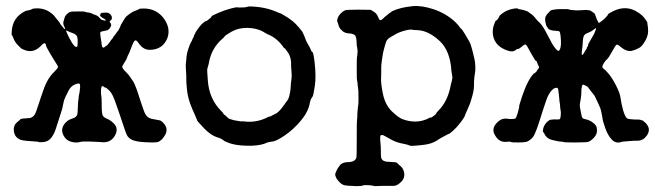

<svg xmlns="http://www.w3.org/2000/svg" viewBox="-20 -463 2234 655"><path d="M37 -45 48 -54Q48 -58 64 -59Q80 -60 85 -61Q98 -66 103 -82Q108 -98 110 -102.5Q112 -107 121.5 -137Q131 -167 140.5 -185Q150 -203 164.5 -217.5Q179 -232 178 -235.5Q177 -239 171.5 -247Q166 -255 153 -277Q140 -299 140 -300Q140 -301 138 -304.5Q136 -308 137 -307V-309Q134 -322 122 -309Q94 -278 60 -294Q54 -296 49.5 -300.5Q45 -305 41 -309Q31 -319 26.5 -331Q22 -343 20.5 -343Q19 -343 20 -356Q23 -404 66 -425Q70 -427 72.5 -427Q75 -427 82 -429Q89 -431 89 -432Q89 -433 97 -434Q135 -438 162 -412Q164 -411 163.5 -411Q163 -411 166 -407.5Q169 -404 172 -400Q175 -396 179 -391.5Q183 -387 184.5 -383.5Q186 -380 191 -374.5Q196 -369 197.5 -366.5Q199 -364 201 -364Q203 -364 201 -369Q194 -381 196.5 -389Q199 -397 200.5 -403Q202 -409 208.5 -415Q215 -421 218 -422Q221 -423 224 -423.5Q227 -424 248 -424Q269 -424 270 -423Q271 -422 276 -421Q281 -420 284 -420L291 -418L302 -413Q304 -413 305.5 -412Q307 -411 310 -410Q313 -409 316.5 -405.5Q320 -402 323 -398.5Q326 -395 329 -395Q340 -391 341 -394Q342 -395 335 -399Q328 -403 326 -405Q324 -407 320 -409Q325 -409 319 -413H321Q326 -413 322 -417H327L324 -419Q333 -419 334 -419.5Q335 -420 340.5 -420Q346 -420 347.5 -419.5Q349 -419 349 -419H350L351 -418H352Q351 -418 353 -417Q358 -413 358.5 -411.5Q359 -410 360 -409Q361 -408 361.5 -405Q362 -402 361.5 -401Q361 -400 361.5 -398.5Q362 -397 361.5 -397Q361 -397 360.5 -397Q360 -397 359.5 -396Q359 -395 359 -394Q359 -393 358 -393.5Q357 -394 355.5 -392.5Q354 -391 354.5 -388Q355 -385 356.5 -385Q358 -385 358 -382.5Q358 -380 359 -379.5Q360 -379 359 -378.5Q358 -378 359 -377Q360 -376 359 -375Q358 -374 356 -369Q352 -360 338.5 -358Q325 -356 323 -353.5Q321 -351 322.5 -342.5Q324 -334 325 -325Q326 -316 326.5 -315.5Q327 -315 327 -310Q329 -294 340 -305Q343 -308 344 -307.5Q345 -307 348 -311.5Q351 -316 351.5 -316Q352 -316 354 -319Q356 -322 356.5 -322.5Q357 -323 358 -325Q359 -327 360 -327.5Q361 -328 363.5 -331.5Q366 -335 366.5 -336Q367 -337 367 -337.5Q367 -338 369 -340Q371 -342 373 -345Q375 -348 375 -348Q375 -348 376.5 -350Q378 -352 379 -353.5Q380 -355 381 -356Q382 -357 382.5 -357.5Q383 -358 385.5 -362.5Q388 -367 388.5 -368.5Q389 -370 390.5 -373Q392 -376 392 -377Q392 -378 392.5 -378.5Q393 -379 395 -382.5Q397 -386 400 -391Q403 -396 406.5 -401.5Q410 -407 416 -411Q422 -415 423.5 -416.5Q425 -418 429.5 -420.5Q434 -423 435.5 -424Q437 -425 444.5 -427.5Q452 -430 454 -432Q456 -434 470 -434Q510 -434 535 -405Q564 -369 551 -333Q535 -293 490 -293Q468 -293 452 -317Q444 -329 439 -323.5Q434 -318 429.5 -305Q425 -292 422.5 -286.5Q420 -281 418.5 -278Q417 -275 415.5 -272Q414 -269 413 -265Q412 -261 404.5 -249.5Q397 -238 397 -235Q397 -230 408.5 -218.5Q420 -207 422.5 -202.5Q425 -198 432 -188.5Q439 -179 445 -161.5Q451 -144 452 -141.5Q453 -139 454 -135Q455 -131 460 -116.5Q465 -102 468 -93Q477 -64 491 -60Q492 -60 493.5 -59Q495 -58 501 -57Q507 -56 514 -54.5Q521 -53 522 -53Q528 -53 536 -45Q559 -22 539 4Q533 13 528 16Q523 19 522 20Q521 21 516 22Q501 24 471.5 22Q442 20 429.5 13.5Q417 7 412.5 -3Q408 -13 399.5 -39Q391 -65 388.5 -72Q386 -79 377 -105Q365 -142 354 -153Q343 -164 339 -164.5Q335 -165 333.5 -167.5Q332 -170 328.5 -169Q325 -168 324.5 -155Q324 -142 325.5 -137Q327 -132 327 -103Q327 -74 331 -68Q335 -62 346 -57.5Q357 -53 368 -42Q386 -24 371.5 0.5Q357 25 327 22Q321 22 321 21.5Q321 21 290 20Q259 19 255 21Q242 25 226 21.5Q210 18 201 6Q181 -22 205 -46Q213 -54 224 -57.5Q235 -61 239 -65Q243 -69 244 -73.5Q245 -78 245.5 -96.5Q246 -115 246.5 -115Q247 -115 248 -127Q249 -139 250 -141.5Q251 -144 251.5 -149Q252 -154 253 -162Q254 -170 252.5 -175.5Q251 -181 237 -175.5Q223 -170 215 -156Q200 -128 197.5 -116.5Q195 -105 194.5 -103Q194 -101 193.5 -97Q193 -93 185 -69Q177 -45 171.5 -27Q166 -9 159 1Q147 22 122 22Q114 22 114 22Q112 20 84.5 18.5Q57 17 48 13Q27 3 27 -21Q27 -27 28 -29.5Q29 -32 30 -35.5Q31 -39 34 -41.5Q37 -44 37 -45ZM214 -338Q236 -294 244 -305Q245 -308 245 -323Q245 -338 240 -343Q235 -348 227 -350.5Q219 -353 213 -356Q207 -359 205.5 -359Q204 -359 214 -338Z M829 -441H837Q888 -439 927 -421Q934 -418 935 -418Q938 -418 960 -404Q982 -390 996.5 -373Q1011 -356 1011.5 -354.5Q1012 -353 1015.5 -346Q1019 -339 1022 -330Q1025 -321 1031.5 -310.5Q1038 -300 1040.5 -293Q1043 -286 1045 -286Q1049 -286 1053 -253Q1059 -203 1054 -169.5Q1049 -136 1046 -133Q1039 -124 1037 -112Q1032 -82 1006.5 -51.5Q981 -21 951.5 -1Q922 19 909 20Q896 21 890 24Q874 32 843 34Q781 36 750 20Q747 19 746 19V18Q736 10 726 7Q700 0 676 -25.5Q652 -51 652 -53Q652 -55 650 -59Q648 -63 648 -63.5Q648 -64 646.5 -67.5Q645 -71 645 -71Q645 -71 636 -91Q621 -126 618 -155.5Q615 -185 615.5 -192.5Q616 -200 615 -214Q613 -241 614 -246Q615 -251 615 -254.5Q615 -258 615.5 -260.5Q616 -263 616.5 -271.5Q617 -280 622.5 -296.5Q628 -313 632 -319.5Q636 -326 636 -327.5Q636 -329 639 -334Q642 -339 641.5 -339.5Q641 -340 643 -344Q648 -352 646 -351Q662 -376 672 -384Q682 -392 682.5 -391Q683 -390 687.5 -393.5Q692 -397 697 -401Q702 -405 701.5 -407Q701 -409 724.5 -419Q748 -429 767.5 -434Q787 -439 790 -438Q793 -437 804.5 -437.5Q816 -438 816 -438ZM884 -351Q860 -367 824 -368Q793 -368 771 -355.5Q749 -343 746 -338.5Q743 -334 740 -332Q700 -298 692 -245Q690 -236 688.5 -232.5Q687 -229 687 -227.5Q687 -226 687 -218Q687 -210 687.5 -209.5Q688 -209 689 -189Q693 -126 735 -84Q742 -77 742 -75.5Q742 -74 745.5 -71.5Q749 -69 749 -69Q760 -58 762.5 -57.5Q765 -57 772.5 -54.5Q780 -52 783 -52Q786 -52 795 -50Q804 -48 804.5 -49Q805 -50 820 -48Q859 -45 895 -64Q899 -66 900.5 -65.5Q902 -65 905.5 -67.5Q909 -70 910 -70Q911 -70 913.5 -71.5Q916 -73 917.5 -74Q919 -75 920.5 -75.5Q922 -76 922.5 -76Q923 -76 924.5 -77.5Q926 -79 926.5 -79Q927 -79 932.5 -84.5Q938 -90 939 -91.5Q940 -93 943.5 -97.5Q947 -102 950 -106Q953 -110 954 -112Q965 -124 967.5 -138Q970 -152 970.5 -153.5Q971 -155 971 -158Q971 -161 971.5 -163.5Q972 -166 972 -172Q972 -178 974 -190.5Q976 -203 974.5 -217.5Q973 -232 973 -237Q975 -268 960 -287Q959 -288 955 -294Q951 -300 951 -298L949 -299Q928 -331 896 -345Q892 -346 890 -347.5Q888 -349 887.5 -349.5Q887 -350 884 -351Z M1291 -404 1306 -416Q1306 -417 1310 -419Q1318 -424 1316 -424Q1345 -438 1388 -442Q1418 -445 1459 -431.5Q1500 -418 1532 -389Q1545 -376 1547.5 -371.5Q1550 -367 1552.5 -365.5Q1555 -364 1558 -359.5Q1561 -355 1566 -347Q1584 -318 1586.5 -308.5Q1589 -299 1591.5 -291Q1594 -283 1594 -281Q1594 -279 1596 -272.5Q1598 -266 1598.5 -262Q1599 -258 1600 -253.5Q1601 -249 1601.5 -237.5Q1602 -226 1601.5 -222Q1601 -218 1600 -212Q1599 -206 1598 -197Q1597 -188 1597 -172Q1597 -156 1591.5 -136.5Q1586 -117 1585 -114.5Q1584 -112 1581.5 -105Q1579 -98 1573.5 -86.5Q1568 -75 1566 -68.5Q1564 -62 1551 -45Q1538 -28 1525.5 -17Q1513 -6 1511 -6Q1509 -6 1506 -4Q1503 -2 1492 3.5Q1481 9 1471 16Q1452 29 1418 32Q1413 33 1408 33Q1382 36 1377.5 33.5Q1373 31 1359 28Q1335 24 1318 15Q1301 6 1293.5 1.5Q1286 -3 1282.5 -2.5Q1279 -2 1278 -0.5Q1277 1 1277 10Q1277 19 1277.5 20Q1278 21 1279 38Q1279 73 1281 77Q1286 89 1305 89Q1332 90 1333.5 92Q1335 94 1342 100Q1355 109 1358 123Q1363 143 1349 157Q1335 171 1323.5 171Q1312 171 1286 171L1259 172Q1248 169 1234.5 168.5Q1221 168 1217.5 170Q1214 172 1195 172Q1160 171 1152 168Q1144 165 1136 156Q1128 147 1126.5 143Q1125 139 1124 136Q1123 129 1124 129L1128 119Q1128 119 1131 113.5Q1134 108 1137 104.5Q1140 101 1140 100Q1140 99 1147.5 94.5Q1155 90 1170 90Q1192 89 1196 74Q1197 71 1197 10Q1197 -51 1198 -55Q1199 -59 1199 -70Q1199 -81 1199.5 -81.5Q1200 -82 1200.5 -91Q1201 -100 1202 -103Q1203 -106 1203 -128.5Q1203 -151 1202.5 -154.5Q1202 -158 1201.5 -162Q1201 -166 1200.5 -170Q1200 -174 1199.5 -181Q1199 -188 1198 -188Q1197 -188 1197 -228.5Q1197 -269 1198 -270Q1199 -271 1199 -276.5Q1199 -282 1199.5 -282.5Q1200 -283 1200 -287.5Q1200 -292 1199.5 -292Q1199 -292 1199 -297Q1199 -302 1198 -302.5Q1197 -303 1196.5 -320Q1196 -337 1191 -342.5Q1186 -348 1171 -349Q1156 -350 1148.5 -357Q1141 -364 1141 -364.5Q1141 -365 1137 -371Q1137 -371 1130 -392Q1131 -405 1141 -415.5Q1151 -426 1158 -428Q1165 -430 1201.5 -430Q1238 -430 1242.5 -429.5Q1247 -429 1247.5 -428Q1248 -427 1252 -425Q1265 -418 1269.5 -406Q1274 -394 1277.5 -394Q1281 -394 1285.5 -398.5Q1290 -403 1290.5 -403Q1291 -403 1291 -404ZM1406 -360Q1390 -361 1389 -361Q1382 -364 1362.5 -359Q1343 -354 1329 -346Q1315 -338 1310 -335Q1299 -328 1296 -317Q1293 -306 1290 -296Q1287 -286 1283.5 -262.5Q1280 -239 1280.5 -229.5Q1281 -220 1280 -198Q1279 -176 1287 -140Q1295 -104 1317.5 -82.5Q1340 -61 1354.5 -56Q1369 -51 1377 -50Q1413 -44 1443 -60Q1448 -63 1448 -62Q1450 -60 1459 -67Q1468 -74 1468 -76Q1468 -78 1476 -86Q1508 -118 1518 -174Q1519 -180 1520 -181.5Q1521 -183 1521.5 -188Q1522 -193 1523 -194Q1524 -196 1522.5 -205Q1521 -214 1520 -221Q1516 -290 1479 -324Q1442 -358 1406 -360Z M1819 -234 1812 -250Q1812 -252 1810.5 -254Q1809 -256 1807.5 -256Q1806 -256 1801.5 -264.5Q1797 -273 1795 -275.5Q1793 -278 1786 -291.5Q1779 -305 1776 -308.5Q1773 -312 1770 -311Q1767 -310 1759 -303Q1751 -296 1747 -296Q1743 -296 1740 -293Q1730 -284 1713 -290Q1669 -304 1662 -342Q1659 -360 1664.5 -376.5Q1670 -393 1672.5 -393Q1675 -393 1679.5 -400Q1684 -407 1683.5 -407.5Q1683 -408 1685 -410Q1706 -430 1736 -434Q1748 -435 1747 -433.5Q1746 -432 1755 -431Q1765 -430 1780 -424Q1798 -412 1804.5 -403.5Q1811 -395 1814 -392Q1828 -381 1840.5 -357.5Q1853 -334 1856 -328.5Q1859 -323 1863 -315Q1867 -307 1875.5 -297Q1884 -287 1887 -290Q1895 -298 1893.5 -325.5Q1892 -353 1888.5 -355.5Q1885 -358 1874 -358Q1852 -359 1848 -369Q1847 -370 1845 -373Q1843 -376 1841 -386Q1838 -401 1842 -407.5Q1846 -414 1846 -414.5Q1846 -415 1849 -417.5Q1852 -420 1852 -420Q1851 -421 1860 -428Q1873 -432 1897 -432Q1921 -432 1920 -431L1928 -429Q1931 -429 1940.5 -428Q1950 -427 1959 -428L1978 -429Q1978 -430 1987 -428H1992Q2012 -416 2010 -413Q2010 -413 2012 -408Q2014 -403 2016 -397.5Q2018 -392 2018.5 -392Q2019 -392 2019 -391.5Q2019 -391 2021 -387Q2023 -383 2028.5 -388Q2034 -393 2035 -393Q2036 -393 2045 -402Q2054 -411 2054 -413.5Q2054 -416 2072 -425Q2117 -447 2156 -421Q2171 -412 2180 -399.5Q2189 -387 2188.5 -385.5Q2188 -384 2189.5 -376Q2191 -368 2191 -356Q2191 -344 2184 -329Q2172 -306 2162 -300.5Q2152 -295 2147.5 -293.5Q2143 -292 2140 -291Q2120 -283 2095 -305Q2087 -312 2083.5 -310.5Q2080 -309 2068 -287Q2056 -265 2051 -261Q2046 -257 2040.5 -248.5Q2035 -240 2035 -235.5Q2035 -231 2040 -228Q2045 -225 2057 -210.5Q2069 -196 2081.5 -171.5Q2094 -147 2096 -134Q2105 -75 2118 -60Q2123 -55 2162 -55Q2171 -52 2172 -52Q2173 -52 2183 -43Q2202 -23 2187 -1Q2174 17 2155.5 17Q2137 17 2130.5 18Q2124 19 2112.5 19.5Q2101 20 2097 22Q2080 27 2066.5 12.5Q2053 -2 2044.5 -27Q2036 -52 2036 -55Q2036 -58 2035 -62.5Q2034 -67 2032 -78Q2030 -89 2027 -96Q2024 -103 2022 -107.5Q2020 -112 2019 -114Q2018 -116 2016.5 -119.5Q2015 -123 2014.5 -123.5Q2014 -124 2011.5 -130Q2009 -136 2006 -139.5Q2003 -143 2000 -147Q1997 -151 1992.5 -156.5Q1988 -162 1988 -162.5Q1988 -163 1986 -165.5Q1984 -168 1979.5 -170Q1975 -172 1971 -174Q1963 -177 1963 -143Q1963 -139 1962.5 -136Q1962 -133 1961 -124.5Q1960 -116 1958.5 -110Q1957 -104 1959 -94Q1961 -84 1963 -73.5Q1965 -63 1967 -60.5Q1969 -58 1978 -56Q1990 -54 2001.5 -45.5Q2013 -37 2015 -30Q2018 -18 2015.5 -9Q2013 0 2004 9Q1995 18 1988 20.5Q1981 23 1943 23Q1905 23 1902 21.5Q1899 20 1893 20Q1887 20 1886.5 19.5Q1886 19 1879.5 18Q1873 17 1868 15.5Q1863 14 1859 13Q1843 8 1836 -9Q1834 -12 1832.5 -13.5Q1831 -15 1833 -24Q1835 -33 1840 -39.5Q1845 -46 1848.5 -49Q1852 -52 1855 -53.5Q1858 -55 1858 -54.5Q1858 -54 1863 -55Q1868 -56 1878 -55.5Q1888 -55 1890 -57Q1892 -59 1893 -69.5Q1894 -80 1892.5 -86.5Q1891 -93 1890.5 -103.5Q1890 -114 1889 -114L1887 -136Q1885 -161 1882 -163Q1873 -166 1862 -154.5Q1851 -143 1843 -119.5Q1835 -96 1832 -86.5Q1829 -77 1821.5 -53.5Q1814 -30 1810 -20Q1806 -10 1805 -8Q1804 -6 1801.5 -0.5Q1799 5 1791 12Q1783 19 1775 21Q1767 23 1747.5 23Q1728 23 1725 22Q1721 19 1707 21Q1683 23 1669 -1Q1654 -25 1678 -47Q1689 -57 1699.5 -58Q1710 -59 1711.5 -58Q1713 -57 1724 -57Q1735 -57 1737.5 -58.5Q1740 -60 1741.5 -64Q1743 -68 1745.5 -75.5Q1748 -83 1748 -84.5Q1748 -86 1750 -92.5Q1752 -99 1751 -99.5Q1750 -100 1760 -131Q1780 -191 1801 -212Q1802 -212 1806 -215Q1810 -218 1811 -220.5Q1812 -223 1815.5 -227Q1819 -231 1819 -234ZM1986 -311 2007 -348Q2015 -366 2013 -366.5Q2011 -367 2004 -361Q1997 -355 1986 -351Q1975 -347 1972 -341Q1969 -335 1968.5 -324.5Q1968 -314 1967.5 -310Q1967 -306 1966.5 -300.5Q1966 -295 1965 -288Q1964 -281 1965 -277.5Q1966 -274 1968.5 -277Q1971 -280 1971.5 -281Q1972 -282 1973 -283.5Q1974 -285 1974 -285.5Q1974 -286 1975.5 -288Q1977 -290 1977 -290.5Q1977 -291 1980 -295Q1983 -299 1982 -299Q1981 -299 1984 -303.5Q1987 -308 1987 -311Q1987 -311 1986 -311Z"/></svg>

Font: TT2020 Style E
Style: Regular
Weight: 400
Version: Version 00.2